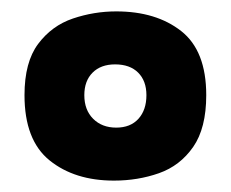

<svg xmlns="http://www.w3.org/2000/svg" viewBox="-20 -692 405 337"><path d="M180 -375Q111 -375 67 -410.5Q23 -446 23 -525Q23 -583 47 -615Q71 -647 108 -659.5Q145 -672 184 -672Q254 -672 298 -637.5Q342 -603 342 -525Q342 -467 319 -434Q296 -401 259 -388Q222 -375 180 -375ZM184 -468Q209 -468 223 -483.5Q237 -499 237 -525Q237 -550 222.5 -564.5Q208 -579 182 -579Q157 -579 142.5 -564.5Q128 -550 128 -525Q128 -499 143.5 -483.5Q159 -468 184 -468Z"/></svg>

Font: Bricolage Grotesque 12pt ExtraBold
Style: Regular
Weight: 800
Designer: Mathieu Triay
Foundry: Atelier Triay
Version: Version 1.001; ttfautohint (v1.8.4.7-5d5b);gftools[0.9.33.de